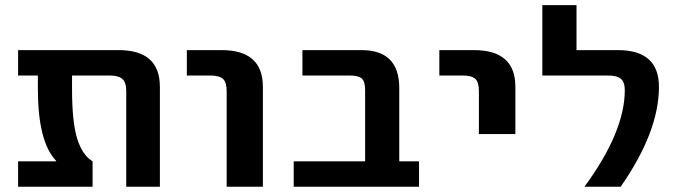

<svg xmlns="http://www.w3.org/2000/svg" viewBox="-20 -710 2563 730"><path d="M587.9 0H460V-363.3Q460 -396.5 445.3 -409.7Q430.7 -422.9 396.5 -422.9H253.9V-372.1Q253.9 -246.1 273.4 -183.1Q293 -120.1 332 -96.7V0H48.8V-96.7H193.4V-98.6Q124 -170.9 124 -372.1V-422.9H48.8V-519.5H430.7Q587.9 -519.5 587.9 -379.9Z M690.4 -422.9V-519.5H822.3Q979.5 -519.5 979.5 -379.9V0H841.8V-363.3Q841.8 -397.5 827.6 -410.2Q813.5 -422.9 778.3 -422.9Z M1368.2 -367.2Q1368.2 -400.4 1355.5 -411.6Q1342.8 -422.9 1309.6 -422.9H1129.9V-519.5H1354.5Q1497.1 -519.5 1498 -377V-96.7H1573.2V0H1096.7V-96.7H1368.2Z M1650.4 -422.9V-519.5H1782.2Q1939.5 -519.5 1939.5 -379.9V-200.2H1800.8V-363.3Q1800.8 -397.5 1787.1 -410.2Q1773.4 -422.9 1738.3 -422.9Z M2202.1 0Q2355.5 -209 2355.5 -367.2Q2355.5 -397.5 2340.8 -410.2Q2326.2 -422.9 2292 -422.9H2042V-690.4H2171.9V-519.5H2329.1Q2485.4 -519.5 2485.4 -379.9Q2485.4 -209 2339.8 0Z"/></svg>

Font: Mgen+ 1c bold
Style: Bold
Weight: 700
Designer: [Source Han Sans]
Ryoko NISHIZUKA  (kana & ideographs); Paul D. Hunt (Latin, Greek & Cyrillic); Wenlong ZHANG  (bopomofo
Version: Version 1.059.20150602